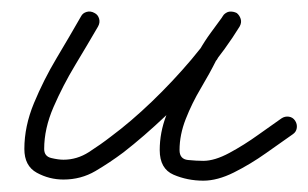

<svg xmlns="http://www.w3.org/2000/svg" viewBox="-20 -300 544 339"><path d="M123 -271Q126 -277 133 -279Q140 -281 147 -277Q153 -274 155 -267Q157 -260 153 -253Q135 -222 113 -185.5Q91 -149 74.5 -111Q58 -73 58 -37Q58 -24 70.5 -21Q83 -18 92 -18Q116 -18 137 -31.5Q158 -45 176 -59Q211 -85 248 -120.5Q285 -156 318 -195Q351 -234 373 -271Q377 -278 384 -278.5Q391 -279 397 -276Q402 -272 404.5 -265.5Q407 -259 402 -252Q392 -237 381.5 -223Q371 -209 362 -193Q362 -193 362 -193Q362 -194 362 -194Q350 -170 334.5 -144Q319 -118 308 -90Q297 -62 297 -35Q297 -19 312 -17.5Q327 -16 339 -16Q359 -16 385 -30Q411 -44 436 -62Q461 -80 477 -91Q477 -91 477 -91Q477 -91 477 -91Q483 -95 490 -94Q497 -93 501 -87Q505 -81 504 -74Q503 -67 497 -63Q477 -49 449.5 -29.5Q422 -10 393 4.5Q364 19 339 19Q311 19 286.5 8.5Q262 -2 262 -35Q262 -66 273.5 -96Q285 -126 301 -155Q317 -184 332 -210Q332 -210 332 -211Q332 -211 332 -211Q341 -227 352 -242Q363 -257 374 -272Q379 -279 385.5 -279.5Q392 -280 398 -277Q403 -273 405 -266.5Q407 -260 403 -253Q379 -214 345 -173Q311 -132 272.5 -95.5Q234 -59 198 -31Q174 -13 148.5 2Q123 17 92 17Q67 17 45 5Q23 -7 23 -37Q23 -77 40 -118Q57 -159 80 -197.5Q103 -236 123 -271Q123 -271 123 -271Q123 -271 123 -271Z"/></svg>

Font: FRB American Cursive
Style: Italic
Weight: 400
Italic angle: -25°
Version: Version 2.0;Modular Font Editor K font №1